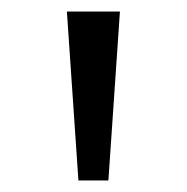

<svg xmlns="http://www.w3.org/2000/svg" viewBox="-20 -884 324 333"><path d="M116 -571 96 -864H188L168 -571Z"/></svg>

Font: Zaghawa Beria
Style: Regular
Weight: 400
Designer: Anonymous
Foundry: Designed by a volunteer who chooses to remain anonymous, in cooperation with SIL International and the Mission Protestan
Version: Version 1.001